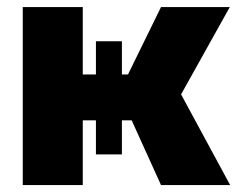

<svg xmlns="http://www.w3.org/2000/svg" viewBox="-20 -536 686 556"><path d="M45.9 0V-515.6H219.7V-320.3H257.8V-416.5H333V-320.3H350.6L446.3 -515.6H645.5L504.4 -262.7L646.5 0H446.3L361.3 -187.5H333V-88.9H257.8V-187.5H219.7V0Z"/></svg>

Font: Inter Display Extra Bold
Style: Regular
Weight: 800
Designer: Rasmus Andersson
Foundry: rsms
Version: Version 4.000;git-4fc901f